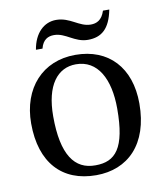

<svg xmlns="http://www.w3.org/2000/svg" viewBox="-76 -705 666 778"><g transform="rotate(-10 257.0 -316.0)"><path d="M258 -485C123 -485 34 -387 34 -242C34 -80 118 10 258 10C388 10 480 -78 480 -246C480 -394 395 -485 258 -485ZM254 -447C343 -447 388 -364 388 -241C388 -78 344 -30 262 -30C176 -29 127 -96 127 -255C127 -383 178 -447 254 -447ZM400 -642C388 -604 365 -595 342 -595C294 -595 264 -638 206 -638C156 -638 116 -600 105 -533H132C141 -569 163 -579 187 -579C235 -579 265 -536 320 -536C376 -536 411 -565 426 -642Z"/></g></svg>

Font: STIX Two Math
Style: Regular
Weight: 400
Designer: Ross Mills, John Hudson & Paul Hanslow, Tiro Typeworks Ltd; with portions MicroPress Inc., with additions and correction
Foundry: Tiro Typeworks Ltd
Version: Version 2.02 b142